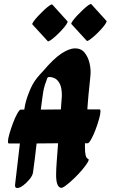

<svg xmlns="http://www.w3.org/2000/svg" viewBox="-20 -943 570 965"><path d="M286 1Q262 -4 262 -64Q262 -91 265 -130Q268 -169 272 -223L164 -222Q160 -186 155.5 -149.5Q151 -113 146 -77Q144 -61 129 -42.5Q114 -24 96.5 -11Q79 2 67 2Q53 2 56 -17Q62 -67 68 -119.5Q74 -172 80 -222H24Q20 -222 20 -232Q20 -245 27.5 -271Q35 -297 45.5 -325Q56 -353 67 -372.5Q78 -392 84 -392H102Q103 -395 103 -398Q108 -431 120 -463.5Q132 -496 142 -515Q152 -534 167 -552.5Q182 -571 196 -585Q250 -649 289.5 -674.5Q329 -700 357 -700Q388 -700 405.5 -678Q423 -656 430 -625.5Q437 -595 435 -569Q432 -534 429.5 -511.5Q427 -489 425 -469Q423 -449 421 -421Q420 -407 419 -393H481Q485 -393 485 -383Q485 -370 477.5 -343.5Q470 -317 459.5 -289.5Q449 -262 438 -242.5Q427 -223 421 -223H407Q407 -211 407 -202Q407 -150 422 -145Q430 -143 421 -127.5Q412 -112 393 -89.5Q374 -67 352 -46Q330 -25 311.5 -11Q293 3 286 1ZM197 -480Q194 -460 191 -438Q188 -416 185 -392L286 -393L289 -435L291 -461Q291 -503 280 -523Q269 -543 255 -549.5Q241 -556 231 -556Q227 -556 224.5 -555.5Q222 -555 221 -555Q219 -552 218 -551Q212 -536 206 -517.5Q200 -499 197 -480ZM439 -922 515 -838Q518 -835 510 -823Q502 -811 487.5 -795Q473 -779 457.5 -765Q442 -751 430.5 -743Q419 -735 416 -738L339 -822Q336 -825 344.5 -837Q353 -849 367.5 -864.5Q382 -880 397.5 -894.5Q413 -909 424.5 -917Q436 -925 439 -922ZM243 -920 319 -836Q322 -833 314 -821Q306 -809 291.5 -793Q277 -777 261.5 -763Q246 -749 234.5 -741Q223 -733 220 -736L143 -820Q140 -823 148.5 -835Q157 -847 171.5 -862.5Q186 -878 201.5 -892.5Q217 -907 228.5 -915Q240 -923 243 -920Z"/></svg>

Font: Ga Maamli
Style: Regular
Weight: 400
Designer: Afotey Clement Nii Odai, Ama Asantewa Diaka, David Abbey-Thompson
Foundry: Sorkin Type Co.
Version: Version 1.000; ttfautohint (v1.8.4.7-5d5b)